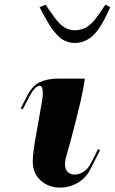

<svg xmlns="http://www.w3.org/2000/svg" viewBox="-20 -811 500 836"><path d="M152.3 -779.8 178.2 -790.5Q220.7 -728 237.8 -710.4Q268.6 -679.2 306.2 -679.2Q317.9 -679.2 328.9 -681.9Q339.8 -684.6 348.1 -687.7Q356.4 -690.9 366 -699Q375.5 -707 381.1 -711.9Q386.7 -716.8 396.2 -729.5Q405.8 -742.2 409.7 -747.8Q413.6 -753.4 424.3 -769Q435.1 -784.7 439 -790.5L460 -779.8Q446.3 -749.5 435.8 -729Q425.3 -708.5 410.6 -687Q396 -665.5 381.3 -652.8Q366.7 -640.1 347.4 -632.1Q328.1 -624 305.7 -624Q291 -624 277.6 -628.2Q264.2 -632.3 253.7 -637.9Q243.2 -643.6 231.4 -656Q219.7 -668.5 211.9 -678.2Q204.1 -688 192.1 -708Q180.2 -728 173.1 -741Q166 -753.9 152.3 -779.8ZM415.5 -156.7 372.6 -72.3Q353 -34.7 317.6 -14.4Q282.2 5.9 242.2 5.9Q192.4 5.9 157.5 -24.7Q122.6 -55.2 122.6 -110.4Q122.6 -146 139.2 -235.4L162.6 -368.2Q166.5 -392.6 166.5 -406.2Q166.5 -437.5 151.9 -437.5Q143.1 -437.5 130.9 -424.6Q118.7 -411.6 107.4 -390.1L79.1 -335L70.3 -339.4L98.6 -394.5Q121.1 -438 153.8 -453.4Q186.5 -468.8 232.9 -468.8H349.1Q343.3 -407.2 291 -210.9L267.1 -125Q262.7 -108.9 262.7 -96.7Q262.7 -74.2 274.7 -62.5Q286.6 -50.8 305.2 -50.8Q324.2 -50.8 343.5 -63Q362.8 -75.2 373.5 -96.2L407.2 -161.6Z"/></svg>

Font: QumpellkaNo12
Style: Regular
Weight: 500
Designer: gluk (gluksza@wp.pl)
Foundry: gluk (gluksza@wp.pl)
Version: Version 00.480